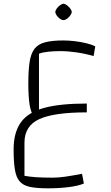

<svg xmlns="http://www.w3.org/2000/svg" viewBox="-20 -701 606 1044"><path d="M242 323Q181 323 144 315.5Q107 308 87.5 286Q68 264 61 221.5Q54 179 54 111Q54 20 93 -35Q132 -90 219 -114Q306 -138 452 -138V-90Q273 -90 193 -53Q113 -16 113 75V255Q141 260 175.5 262.5Q210 265 265 265Q297 265 332.5 260Q368 255 426 244L436 297Q405 310 353 316.5Q301 323 242 323ZM169 -61Q148 -86 141 -131Q134 -176 134 -247Q134 -318 141 -364Q148 -410 167.5 -435.5Q187 -461 225 -471Q263 -481 324 -481Q354 -481 387.5 -477Q421 -473 451 -465.5Q481 -458 498 -449L489 -396Q445 -409 397.5 -416Q350 -423 309 -423Q275 -423 244 -420Q213 -417 192 -409V-78ZM325 -592Q317 -591 306.5 -598.5Q296 -606 288.5 -616.5Q281 -627 281 -636Q281 -644 288.5 -654.5Q296 -665 306.5 -672.5Q317 -680 325 -681Q334 -680 344 -672.5Q354 -665 362 -654.5Q370 -644 370 -636Q370 -628 362 -617Q354 -606 343.5 -598.5Q333 -591 325 -592Z"/></svg>

Font: Changa ExtraLight
Style: Regular
Weight: 250
Designer: Eduardo Rodriguez Tunni
Foundry: Eduardo Rodriguez Tunni
Version: Version 3.002; ttfautohint (v1.8.2)